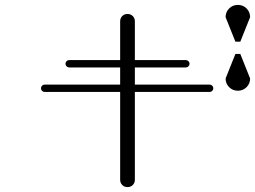

<svg xmlns="http://www.w3.org/2000/svg" viewBox="-20 -800 1040 783"><path d="M470 -67V-425H162Q156 -425 151.5 -429.5Q147 -434 147 -440Q147 -446 151.5 -450.5Q156 -455 162 -455H470V-525H262Q256 -525 251.5 -529.5Q247 -534 247 -540Q247 -546 251.5 -550.5Q256 -555 262 -555H470V-713Q470 -726 478.5 -734.5Q487 -743 500 -743Q513 -743 521.5 -734.5Q530 -726 530 -713V-555H738Q744 -555 748.5 -550.5Q753 -546 753 -540Q753 -534 748.5 -529.5Q744 -525 738 -525H530V-455H835Q841 -455 845.5 -450.5Q850 -446 850 -440Q850 -434 845.5 -429.5Q841 -425 835 -425H530V-67Q530 -54 521.5 -45.5Q513 -37 500 -37Q487 -37 478.5 -45.5Q470 -54 470 -67ZM950 -780Q971 -780 985.5 -765.5Q1000 -751 1000 -730L960 -630H940L900 -730Q900 -751 914.5 -765.5Q929 -780 950 -780ZM900 -480 940 -580H960L1000 -480Q1000 -459 985.5 -444.5Q971 -430 950 -430Q929 -430 914.5 -444.5Q900 -459 900 -480Z"/></svg>

Font: GL-CurulMinamoto Light
Style: Regular
Weight: 300
Designer: Eunice (kana); Ryoko NISHIZUKA 西塚涼子 (ideographs); Frank Grießhammer (Latin, Greek & Cyrillic); Wenlong ZHANG
Foundry: Gutenberg Labo; Adobe
Version: Version 1.002